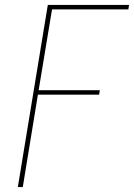

<svg xmlns="http://www.w3.org/2000/svg" viewBox="-20 -755 541 775"><path d="M52 0 173 -735H501L498 -717H190L136 -391H383L380 -373H133L72 0Z"/></svg>

Font: Iosevka SS18 Thin
Style: Italic
Weight: 100
Italic angle: -9°
Monospace: yes
Designer: Belleve Invis
Foundry: Belleve Invis
Version: Version 25.1.1; ttfautohint (v1.8.4)